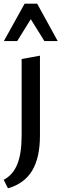

<svg xmlns="http://www.w3.org/2000/svg" viewBox="-32 -729 332 1038"><path d="M85 4V-410L184 -428V4Q184 124 141.5 194Q99 264 11 289L-12 243Q38 217 61.5 159Q85 101 85 4ZM208 -507 119 -650 101 -709H169L280 -507ZM-11 -507 101 -709H169L151 -652L61 -507Z"/></svg>

Font: Ysabeau Infant SemiBold
Style: Regular
Weight: 600
Designer: Christian Thalmann (Catharsis Fonts)
Version: Version 2.002; featfreeze: ss01,ss02,lnum